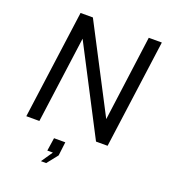

<svg xmlns="http://www.w3.org/2000/svg" viewBox="-167 -846 1070 1201"><g transform="rotate(20 368.0 -245.0)"><path d="M615 -723 539 -154 243 -723H161L63 0H150L228 -576L527 0H604L702 -723ZM245 233H280L337 161L348 70H273L260 157H297Z"/></g></svg>

Font: United Sans
Style: Italic
Weight: 400
Italic angle: -8°
Designer: Pablo Impallari, Rodrigo Fuenzalida (Modified by Dan O. Williams)
Version: Version 1.000;PS 001.000;hotconv 1.0.88;makeotf.lib2.5.64775